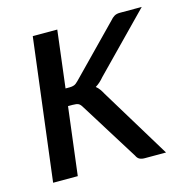

<svg xmlns="http://www.w3.org/2000/svg" viewBox="-82 -584 644 662"><g transform="rotate(-15 240.0 -253.0)"><path d="M179 -506.5 154 -303H169Q177.5 -303 184.5 -305.5Q191.5 -308 200 -317L367.5 -488.5Q374.5 -497 382.5 -501.8Q390.5 -506.5 402 -506.5H480.5L286.5 -308Q272 -290.5 256 -281Q263.5 -275 269 -267.2Q274.5 -259.5 279.5 -250L431.5 0H355.5Q344.5 0 337.2 -3.8Q330 -7.5 325.5 -17.5L196 -225Q190 -235.5 183.5 -238.8Q177 -242 163 -242H146.5L116.5 0H28.5L91.5 -506.5Z"/></g></svg>

Font: Lato
Style: Italic
Weight: 400
Italic angle: -7°
Designer: Lukasz Dziedzic
Foundry: tyPoland Lukasz Dziedzic
Version: Version 2.007; 2014-02-27